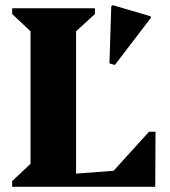

<svg xmlns="http://www.w3.org/2000/svg" viewBox="-20 -722 656 742"><path d="M27 0V-22L98 -89V-601L27 -668V-690H347V-668L274 -601V-51L419 -62L556 -213H581L580 0ZM424 -471 403 -477 410 -698 416 -702 562 -659 563 -653Z"/></svg>

Font: Platypi
Style: Bold
Weight: 700
Designer: David Sargent
Foundry: Bolt Cutter Type
Version: Version 1.200; ttfautohint (v1.8.4.7-5d5b)